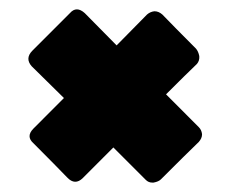

<svg xmlns="http://www.w3.org/2000/svg" viewBox="-20 -555 490 406"><path d="M50.8 -252Q34.2 -266.6 50.8 -283.2Q72.3 -304.7 115.2 -347.7Q98.6 -364.3 46.9 -415Q40 -422.9 40 -430.7Q40 -439.5 48.8 -448.2Q75.2 -474.6 127.9 -527.3Q134.8 -535.2 142.6 -535.2Q150.4 -535.2 159.2 -527.3Q181.6 -504.9 226.6 -459Q243.2 -475.6 291 -524.4Q297.9 -530.3 306.6 -531.2Q315.4 -531.2 323.2 -524.4Q346.7 -500 394.5 -452.1Q399.4 -446.3 401.4 -436.5Q402.3 -426.8 396.5 -419.9Q374 -398.4 331.1 -355.5Q348.6 -337.9 400.4 -286.1Q406.2 -280.3 407.2 -271.5Q407.2 -271.5 407.2 -270.5Q407.2 -262.7 400.4 -254.9Q373 -228.5 320.3 -175.8Q315.4 -170.9 304.7 -168.9Q303.7 -168.9 301.8 -168.9Q293.9 -168.9 288.1 -174.8Q265.6 -197.3 219.7 -243.2Q203.1 -226.6 155.3 -178.7Q138.7 -162.1 122.1 -179.7Q98.6 -204.1 50.8 -252Z"/></svg>

Font: Cocogoose
Style: Regular
Weight: 400
Designer: Cosimo Lorenzo Pancini
Version: Version 1.000